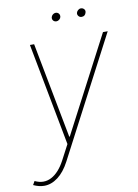

<svg xmlns="http://www.w3.org/2000/svg" viewBox="-113 -753 733 1022"><g transform="rotate(-10 253.5 -242.0)"><path d="M41.9 206Q14.2 206 -16.3 191.8L-5 171.9Q41.9 194.6 84.3 172.6Q126.8 150.6 159.1 89.5L201.7 8.5L96.6 -545.5H119.3L218 -28.4H220.9L491.5 -545.5H517L179.7 99.4Q152 152.3 116.1 179.3Q80.3 206.3 41.9 206ZM394.2 -644.9Q383.5 -644.9 377.1 -652.9Q370.7 -660.9 372.9 -670.5Q374.6 -677.9 381.6 -684.1Q388.5 -690.3 397 -690.3Q407.7 -690.3 414.4 -682.7Q421.2 -675.1 418.3 -664.8Q413.4 -644.9 394.2 -644.9ZM257.8 -644.9Q247.2 -644.9 240.8 -652.3Q234.4 -659.8 236.5 -670.5Q238.3 -678.3 245.2 -684.3Q252.1 -690.3 260.7 -690.3Q271.3 -690.3 277.5 -682.9Q283.7 -675.4 282 -664.8Q280.9 -657.3 273.6 -651.1Q266.3 -644.9 257.8 -644.9Z"/></g></svg>

Font: Inter Thin  BETA
Style: Italic
Weight: 100
Italic angle: -9.39999°
Designer: Rasmus Andersson
Foundry: rsms
Version: Version 3.011;git-f93a4a705